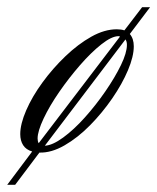

<svg xmlns="http://www.w3.org/2000/svg" viewBox="-72 -417 435 531"><path d="M-52 94 17 2Q0 -3 -8 -15.5Q-16 -28 -16 -46Q-16 -74 0.5 -112Q17 -150 45.5 -189Q74 -228 109 -261.5Q144 -295 180.5 -315.5Q217 -336 251 -336Q263 -336 272 -333L321 -397H343L287 -323Q298 -310 298 -289Q298 -261 282 -223Q266 -185 238.5 -145Q211 -105 177 -70.5Q143 -36 106.5 -15Q70 6 37 5L-30 94ZM35 -21 260 -316 256 -317Q237 -317 208.5 -294.5Q180 -272 149.5 -237Q119 -202 92 -163Q65 -124 48.5 -89Q32 -54 32 -34Q32 -26 35 -21ZM52 -14Q73 -15 102.5 -36.5Q132 -58 162.5 -92Q193 -126 219.5 -164.5Q246 -203 262.5 -237Q279 -271 279 -293Q279 -298 278 -301.5Q277 -305 275 -308Z"/></svg>

Font: Luxurious Script
Style: Regular
Weight: 400
Designer: Robert E. Leuschke
Foundry: Robert E. Leuschke
Version: Version 1.010; ttfautohint (v1.8.3)